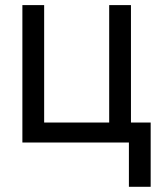

<svg xmlns="http://www.w3.org/2000/svg" viewBox="-20 -550 635 741"><path d="M485.4 0V-530.3H401.4V-77.1H150.4V-530.3H66.4V0ZM561.5 170.9V-77.1H477.5V170.9Z"/></svg>

Font: Pretendard Variable
Style: Regular
Weight: 400
Designer: Base glyphs from Inter by Rasmus Andersson; Hangeul glyphs from Noto Sans CJK(Source Han Sans) by Jang Soo-young and Kan
Foundry: Kil Hyung-jin
Version: Version 1.309;Glyphs 3.2 (3225)